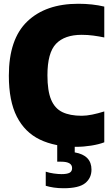

<svg xmlns="http://www.w3.org/2000/svg" viewBox="-20 -770 591 1020"><path d="M385 10Q272 10 192 -28.5Q112 -67 69.5 -150.2Q27 -233.5 27 -368Q27 -562.5 125 -656.2Q223 -750 396 -750Q471 -750 534 -735V-571Q505.5 -577 475.5 -581Q445.5 -585 414 -585Q323.5 -585 277.8 -537.5Q232 -490 232 -370Q232 -287.5 251.5 -240.8Q271 -194 311.2 -174.5Q351.5 -155 414 -155Q439 -155 469.8 -161.2Q500.5 -167.5 534 -178V-14Q505.5 -3 464.8 3.5Q424 10 385 10ZM318 230Q290.5 230 266.5 226.5Q242.5 223 223 217V142Q242.5 148.5 266.2 151.8Q290 155 307 155Q335.5 155 349.2 148Q363 141 363 123Q363 89 305 89H284V-10H377V39.5Q466 55 466 131Q466 176 432.5 203Q399 230 318 230Z"/></svg>

Font: Encode Sans Condensed Condensed Black
Style: Regular
Weight: 900
Width: 3
Designer: Multiple Designers
Foundry: Impallari Type
Version: Version 3.000; ttfautohint (v1.8.3) -l 8 -r 50 -G 200 -x 14 